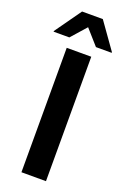

<svg xmlns="http://www.w3.org/2000/svg" viewBox="-187 -989 686 1044"><g transform="rotate(20 156.0 -467.0)"><path d="M85 -720H227V0H85ZM-12 -778V-782L96 -934H216L324 -782V-778H233L156 -865L79 -778Z"/></g></svg>

Font: Kufam SemiBold
Style: Regular
Weight: 600
Designer: Wael Morcos, Artur Schmal
Foundry: Original Type
Version: Version 1.300; ttfautohint (v1.8.3)